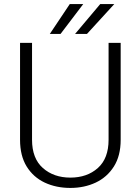

<svg xmlns="http://www.w3.org/2000/svg" viewBox="-20 -924 698 954"><path d="M519.5 -710.9H579.6V-229.5Q579.6 -149.9 545.9 -96.7Q512.2 -43.5 455.6 -16.8Q398.9 9.8 329.6 9.8Q258.8 9.8 202.1 -16.8Q145.5 -43.5 112.5 -96.7Q79.6 -149.9 79.6 -229.5V-710.9H139.2V-229.5Q139.2 -136.7 193.1 -89.1Q247.1 -41.5 329.6 -41.5Q412.6 -41.5 466.1 -89.1Q519.5 -136.7 519.5 -229.5ZM353 -755.4 478 -903.8H547.9L412.1 -755.4ZM227.5 -755.4 326.7 -903.8H393.6L280.8 -755.4Z"/></svg>

Font: Vazirmatn UI FD ExtraLight
Style: Regular
Weight: 200
Designer: Saber Rastikerdar
Foundry: Saber Rastikerdar
Version: Version 33.003